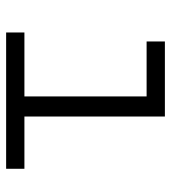

<svg xmlns="http://www.w3.org/2000/svg" viewBox="14 -572 558 626"><g transform="rotate(90 293.0 -259.0)"><path d="M85.9 0H530.3V-59.6H359.9V-517.6H115.2V-458H294.4V-59.6H85.9Z"/></g></svg>

Font: Cascadia Code Light
Style: Regular
Weight: 300
Monospace: yes
Designer: Aaron Bell
Foundry: Saja Typeworks
Version: Version 2404.023